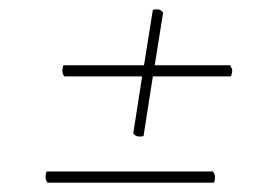

<svg xmlns="http://www.w3.org/2000/svg" viewBox="-20 -580 598 412"><path d="M280 -287Q270 -287 266 -294L285 -416H118Q113 -422 114 -432Q115 -434 115 -436Q115 -438 116 -440H289L308 -559Q310 -559 312 -559.5Q314 -560 316 -560Q326 -560 330 -553L312 -440H474Q476 -436 477.5 -432.5Q479 -429 478 -424Q477 -423 477 -420.5Q477 -418 475 -416H308L288 -288Q285 -287 280 -287ZM82 -188Q77 -194 78 -204Q78 -206 80 -212H437Q443 -204 441 -196Q441 -191 439 -188Z"/></svg>

Font: Petrona Thin
Style: Italic
Weight: 100
Italic angle: -9°
Designer: Ringo R. Seeber
Foundry: Ringo R. Seeber
Version: Version 2.001; ttfautohint (v1.8.3)